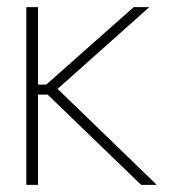

<svg xmlns="http://www.w3.org/2000/svg" viewBox="-20 -520 484 540"><path d="M54 -500V0H87V-254H114L377 0H421L142 -270L400 -500H356L110 -282H87V-500Z"/></svg>

Font: LT Wave Text Thin
Style: Regular
Weight: 100
Designer: Daniel Lyons
Version: Version 2.5 (Glyphs App)